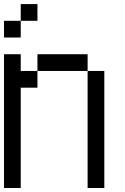

<svg xmlns="http://www.w3.org/2000/svg" viewBox="-20 -937 623 957"><path d="M0 0V-666.7H83.3V-583.3H166.7V-500H83.3V0ZM83.3 -916.7H166.7V-833.3H83.3ZM0 -750V-833.3H83.3V-750ZM166.7 -583.3V-666.7H416.7V-583.3ZM416.7 0V-583.3H500V0Z"/></svg>

Font: Galmuri11 Regular
Style: Regular
Weight: 400
Designer: Minseo Lee (Quiple)
Version: Version 2.356;hotconv 1.1.0;makeotfexe 2.6.0 DEVELOPMENT